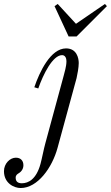

<svg xmlns="http://www.w3.org/2000/svg" viewBox="-117 -700 559 968"><path d="M158 -669 229 -516H269L422 -669L412 -680L266 -580L174 -680ZM-97 163C-97 224 -46 248 -13 248C73 248 146 145 173 46L269 -306C273 -323 280 -360 280 -382C280 -407 270 -456 216 -456C138 -456 82 -337 56 -260L76 -254C101 -326 149 -422 196 -422C212 -422 218 -406 218 -392C218 -364 208 -335 204 -318L112 21C104 49 94 102 87 127C66 203 27 224 -7 224C-27 224 -38 215 -38 196C-38 183 -30 178 -22 173C-7 164 1 149 1 133C1 110 -13 95 -37 95C-67 95 -97 125 -97 163Z"/></svg>

Font: Old Standard
Style: Italic
Weight: 400
Italic angle: -15.2°
Designer: Alexey Kryukov <alexios@thessalonica.org.ru>
Version: Version 2.0